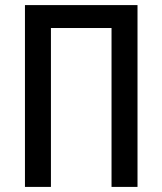

<svg xmlns="http://www.w3.org/2000/svg" viewBox="-20 -734 638 754"><path d="M78 0V-714H520V0H418V-624H180V0Z"/></svg>

Font: Noto Sans Condensed Medium
Style: Regular
Weight: 500
Width: 3
Designer: Monotype Design Team
Foundry: Monotype Imaging Inc.
Version: Version 2.013; ttfautohint (v1.8.4.7-5d5b)